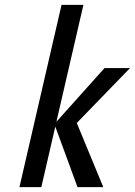

<svg xmlns="http://www.w3.org/2000/svg" viewBox="-20 -770 555 790"><path d="M60 0H150L207.5 -249L299 0H405L295.9 -264L515.1 -490H410.1L212.1 -269L323.2 -750H233.2Z"/></svg>

Font: Cabin Condensed
Style: Regular
Weight: 400
Italic angle: -13°
Designer: Pablo Impallari
Foundry: Pablo Impallari. www.impallari.com Igino Marini. www.ikern.com
Version: Version 1.006